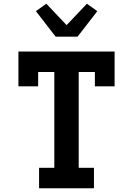

<svg xmlns="http://www.w3.org/2000/svg" viewBox="-20 -1012 715 1032"><path d="M190 0V-110H272V-625H185V-548H79V-735H596V-548H490V-625H403V-110H485V0ZM279 -815 173 -952 229 -992 338 -877 447 -992 503 -952 397 -815Z"/></svg>

Font: Iosevka Etoile Extrabold
Style: Regular
Weight: 800
Designer: Belleve Invis
Foundry: Belleve Invis
Version: Version 22.1.2; ttfautohint (v1.8.4)